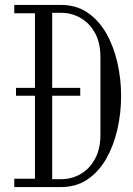

<svg xmlns="http://www.w3.org/2000/svg" viewBox="-20 -760 540 780"><path d="M38 0V-34H122V-371H45V-403H122V-706H38V-740H227Q290 -740 336 -708.5Q382 -677 412 -624Q442 -571 457 -505Q472 -439 472 -370Q472 -301 457 -235Q442 -169 412 -116Q382 -63 336 -31.5Q290 0 227 0ZM306 -371H192V-32H227Q271 -32 307.5 -53Q344 -74 366 -114.5Q388 -155 388 -213V-527Q388 -586 366 -626Q344 -666 307.5 -687Q271 -708 227 -708H192V-403H306Z"/></svg>

Font: Xanh Mono
Style: Regular
Weight: 400
Monospace: yes
Designer: Lam Bao, Duy Dao
Foundry: Yellow Type Foundry
Version: Version 3.101; ttfautohint (v1.8.3)